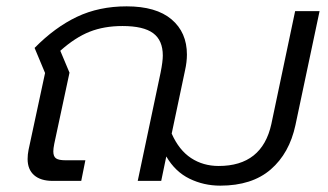

<svg xmlns="http://www.w3.org/2000/svg" viewBox="-20 -570 1034 605"><path d="M504 -77 488 0H414L486 -341Q493 -376 493 -395Q493 -443 462.5 -465.5Q432 -488 366 -488Q308 -488 262.5 -470Q217 -452 170 -410L199 -341L151 -117Q148 -102 148 -93Q148 -77 156.5 -71Q165 -65 186 -65H249L236 0H146Q108 0 87.5 -18Q67 -36 67 -69Q67 -83 70 -98L122 -340L89 -419Q153 -484 222.5 -517Q292 -550 379 -550Q472 -550 520.5 -509Q569 -468 569 -398Q569 -375 563 -348L521 -149Q544 -97 582 -72Q620 -47 669 -47Q806 -47 835 -179L910 -535H987L911 -176Q892 -87 833 -36Q774 15 674 15Q622 15 577 -7Q532 -29 504 -77Z"/></svg>

Font: Prompt Light
Style: Italic
Weight: 300
Italic angle: -12°
Designer: Katatrad Team
Foundry: CadsonDemak
Version: Version 1.000